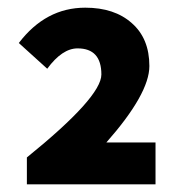

<svg xmlns="http://www.w3.org/2000/svg" viewBox="-20 -906 472 500"><path d="M50 -496Q244 -653 244 -712Q244 -780 182 -780Q142 -780 103 -727L29 -794Q99 -886 202 -886Q278 -886 323 -846Q369 -806 369 -734Q369 -662 257 -535H385V-426H50Z"/></svg>

Font: Source Han Sans CN Heavy
Style: Bold
Weight: 900
Designer: Ryoko NISHIZUKA (kana & ideographs); Paul D. Hunt (Latin, Greek & Cyrillic); Wenlong ZHANG (bopomofo); Sandoll Communica
Foundry: Adobe Systems Incorporated
Version: Version 1.000;PS 1;hotconv 1.0.78;makeotf.lib2.5.61930